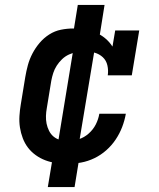

<svg xmlns="http://www.w3.org/2000/svg" viewBox="-20 -653 640 775"><path d="M254 8Q230 8 207 5Q184 2 163 -6Q142 -14 124 -27Q106 -40 93 -57Q80 -74 72 -95Q64 -116 60.5 -138.5Q57 -161 58.5 -185Q60 -209 64 -232L82 -342Q86 -366 92.5 -390Q99 -414 111 -437Q123 -460 140 -480Q157 -500 179 -514Q201 -528 226 -533Q251 -538 275 -538Q299 -538 322.5 -534Q346 -530 366.5 -521.5Q387 -513 404.5 -498.5Q422 -484 434 -465L445 -530H542L512 -349H415Q418 -369 413.5 -389Q409 -409 395 -422Q381 -435 361.5 -440.5Q342 -446 321 -446Q306 -446 290 -443Q274 -440 258.5 -433Q243 -426 230.5 -414Q218 -402 209 -388Q200 -374 195 -358.5Q190 -343 187 -327L169 -217Q166 -201 165.5 -185Q165 -169 168 -154Q171 -139 178 -125Q185 -111 196.5 -101.5Q208 -92 223 -88Q238 -84 254 -84Q276 -84 298 -91Q320 -98 338 -114Q356 -130 366.5 -150.5Q377 -171 381 -194H488Q483 -166 473 -140Q463 -114 447 -90Q431 -66 409 -46.5Q387 -27 361 -14.5Q335 -2 308 3Q281 8 254 8ZM173 102 199 -54 210 -52 281 -484H324L271 -491L294 -633H402L377 -476L366 -478L294 -46H251L304 -39L281 102Z"/></svg>

Font: Iosevka Slab SmBdExObl
Style: Regular
Weight: 600
Width: 7
Italic angle: -9°
Monospace: yes
Designer: Belleve Invis
Foundry: Belleve Invis
Version: Version 11.1.0; ttfautohint (v1.8.3)